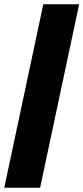

<svg xmlns="http://www.w3.org/2000/svg" viewBox="-33 -770 391 900"><path d="M-13 110H155L338 -750H170Z"/></svg>

Font: Geist ExtraBold
Style: Italic
Weight: 800
Italic angle: -12°
Designer: Basement.studio, Andrés Briganti, Mateo Zaragoza
Foundry: Basement.studio, Vercel, Andrés Briganti, Guido Ferreyra, Mateo Zaragoza
Version: Version 1.500